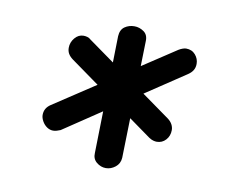

<svg xmlns="http://www.w3.org/2000/svg" viewBox="-53 -895 614 519"><g transform="rotate(10 253.5 -635.5)"><path d="M238 -797Q239 -815 250.5 -823Q262 -831 277 -831Q291 -831 303 -822.5Q315 -814 314 -796L306 -475Q305 -459 293 -449.5Q281 -440 267 -440Q253 -440 241.5 -449.5Q230 -459 231 -475ZM405 -789Q410 -792 415.5 -794Q421 -796 425 -796Q441 -796 450.5 -785Q460 -774 460 -760Q460 -750 455.5 -742.5Q451 -735 442 -729Q391 -695 338.5 -660Q286 -625 233.5 -590Q181 -555 129 -520Q124 -518 119 -516.5Q114 -515 109 -515Q100 -515 92 -520.5Q84 -526 79 -535Q74 -544 74 -552Q74 -571 91 -582ZM128 -714Q120 -720 116 -727Q112 -734 112 -743Q112 -758 122 -770Q132 -782 146 -782Q151 -782 156.5 -780.5Q162 -779 166 -775L409 -601Q417 -595 421 -587.5Q425 -580 425 -572Q425 -556 415 -545Q405 -534 390 -534Q386 -534 380.5 -535.5Q375 -537 369 -541Z"/></g></svg>

Font: Playpen Sans Thai
Style: Regular
Weight: 400
Designer: Sirin Gunkloy, Laura Meseguer, Veronika Burian, José Scaglione
Foundry: TypeTogether
Version: Version 2.000